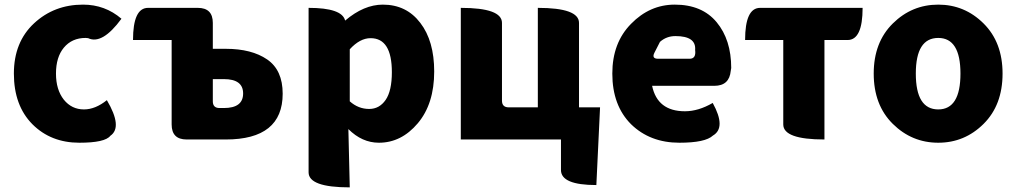

<svg xmlns="http://www.w3.org/2000/svg" viewBox="-20 -603 4394 830"><path d="M323 14Q200 14 120 -66Q40 -147 40 -285Q40 -421 127 -502Q214 -583 339 -583Q434 -583 505 -522Q422 -409 361 -438L350 -439Q291 -439 256 -397Q222 -356 222 -285Q222 -215 256 -172Q290 -130 343 -130Q392 -130 442 -170Q511 -53 457 -16Q434 14 323 14Z M787 0Q722 0 722 -65V-430H555Q555 -569 620 -569H835Q900 -569 900 -504V-392H956Q1068 -392 1135 -346Q1202 -300 1202 -198Q1202 0 956 0ZM900 -165Q900 -136 929 -136H948Q1031 -136 1031 -199Q1031 -261 948 -261H900Z M1492 207Q1314 207 1314 142V-569Q1459 -569 1472 -514Q1553 -583 1635 -583Q1737 -583 1797 -504Q1857 -426 1857 -294Q1857 -154 1786 -70Q1715 14 1618 14Q1545 14 1486 -45L1492 207ZM1576 -132Q1620 -132 1647 -171Q1674 -210 1674 -291Q1674 -438 1582 -438Q1536 -438 1492 -390V-165Q1529 -132 1576 -132Z M2558 197Q2405 197 2405 132V0H1972V-569Q2150 -569 2150 -504V-168Q2150 -139 2179 -139H2305V-569Q2483 -569 2483 -504V-139H2574L2558 197Z M2917 14Q2790 14 2708 -66Q2627 -147 2627 -285Q2627 -418 2708 -500Q2789 -583 2897 -583Q3015 -583 3078 -507Q3141 -431 3141 -309L3139 -297Q3133 -232 3068 -232H2799Q2822 -122 2941 -122Q2999 -122 3061 -158Q3120 -51 3062 -17Q3029 14 2917 14ZM2809 -375Q2796 -349 2825 -349H2961Q2990 -349 2985 -387Q2990 -447 2900 -447Q2861 -447 2833 -422Z M3544 0Q3366 0 3366 -65V-430H3201Q3201 -569 3266 -569H3709Q3709 -430 3644 -430H3544V0Z M3757 -285Q3757 -420 3839.5 -501.5Q3922 -583 4036 -583Q4150 -583 4232 -501.5Q4314 -420 4314 -285Q4314 -149 4232 -67.5Q4150 14 4036 14Q3922 14 3839.5 -67.5Q3757 -149 3757 -285ZM4036 -130Q4132 -130 4132 -285Q4132 -439 4036 -439Q3939 -439 3939 -285Q3939 -130 4036 -130Z"/></svg>

Font: Swei Half Moon CJK SC
Style: Black
Weight: 900
Version: Version 2.071